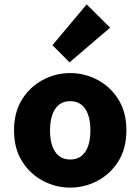

<svg xmlns="http://www.w3.org/2000/svg" viewBox="-20 -843 640 875"><path d="M300 12Q234 12 175.5 -19Q117 -50 80.5 -108Q44 -166 44 -249Q44 -332 80.5 -390Q117 -448 175.5 -479Q234 -510 300 -510Q366 -510 424.5 -479Q483 -448 519.5 -390Q556 -332 556 -249Q556 -166 519.5 -108Q483 -50 424.5 -19Q366 12 300 12ZM300 -116Q331 -116 351.5 -132.5Q372 -149 382 -178.5Q392 -208 392 -249Q392 -289 382 -319Q372 -349 351.5 -365.5Q331 -382 300 -382Q269 -382 248.5 -365.5Q228 -349 218 -319Q208 -289 208 -249Q208 -208 218 -178.5Q228 -149 248.5 -132.5Q269 -116 300 -116ZM297 -559 219 -637 375 -823 482 -717Z"/></svg>

Font: Source Code Pro ExtraLight ExtraBold
Style: Regular
Weight: 800
Monospace: yes
Version: Version 1.018;hotconv 1.0.116;makeotfexe 2.5.65601